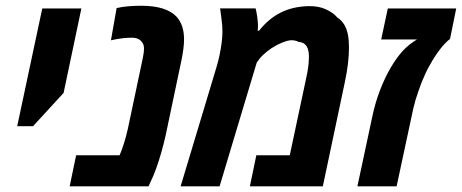

<svg xmlns="http://www.w3.org/2000/svg" viewBox="-20 -661 1638 681"><path d="M41 -213.4 129.9 -630.9H268.6L205.6 -331.5L97.2 -213.4Z M227.1 0 250 -110.4H404.3Q412.1 -128.4 419.9 -153.3Q427.7 -178.2 433.6 -204.6L486.3 -454.1Q488.3 -463.4 489.5 -472.4Q490.7 -481.4 490.7 -489.3Q490.7 -496.1 488.8 -502.2Q486.8 -508.3 482.4 -512.7Q478 -519.5 469.2 -523.4Q460.4 -527.3 446.8 -527.3Q433.1 -527.3 415.3 -525.4Q397.5 -523.4 373.5 -518.1L393.6 -632.3Q413.6 -637.2 437 -638.9Q460.4 -640.6 480 -640.6Q525.4 -640.6 556.6 -630.9Q587.9 -621.1 606.4 -601.6Q619.6 -586.9 626.2 -566.9Q632.8 -546.9 632.8 -521.5Q632.8 -506.3 630.4 -487.3Q627.9 -468.3 624 -449.2L567.4 -180.2Q561 -151.4 552.2 -120.6Q543.5 -89.8 533.9 -63.5Q524.4 -37.1 516.6 -21.5L506.8 0Z M620.6 0 747.1 -420.4Q753.4 -440.4 758.3 -463.6Q763.2 -486.8 766.1 -509Q769 -531.2 769 -549.8Q769 -559.6 768.1 -571.3Q767.1 -583 765.1 -597.9Q763.2 -612.8 760.7 -631.3H886.7Q890.1 -616.7 892.3 -601.8Q894.5 -586.9 895 -573.2Q895 -567.4 894.8 -562.3Q894.5 -557.1 894 -552.2H898.9Q932.1 -594.2 974.9 -616Q1017.6 -637.7 1073.2 -639.2Q1108.9 -640.1 1135 -628.4Q1161.1 -616.7 1176.3 -599.1Q1191.9 -588.9 1201.2 -573.2Q1210.4 -557.6 1214.1 -537.4Q1217.8 -517.1 1217.8 -492.7Q1217.8 -465.3 1214.1 -434.6Q1210.4 -403.8 1203.1 -369.6L1125 0H866.2L889.2 -110.4H1007.8L1064 -374.5Q1067.9 -391.6 1070.6 -406.5Q1073.2 -421.4 1074.5 -435.3Q1075.7 -449.2 1075.7 -462.4Q1075.7 -475.6 1072.3 -486.6Q1068.8 -497.6 1061 -504.4Q1053.2 -511.2 1040 -512.2Q1020.5 -522 1000 -516.4Q979.5 -510.7 960 -500Q942.9 -491.2 926.3 -477.8Q909.7 -464.4 899.9 -451.7L890.6 -439L758.8 0Z M1247.6 0 1299.8 -244.1Q1310.5 -295.9 1327.6 -340.3Q1344.7 -384.8 1365.2 -419.9Q1385.7 -455.1 1407.2 -479Q1420.9 -493.7 1433.3 -503.4Q1445.8 -513.2 1459 -521H1332L1355.5 -630.9H1598.1L1576.2 -522.9Q1559.6 -510.7 1540.5 -485.8Q1521.5 -460.9 1505.9 -432.6Q1497.1 -418 1489.5 -401.4Q1481.9 -384.8 1475.1 -368.2Q1468.8 -350.6 1463.6 -336.2Q1458.5 -321.8 1454.3 -307.9Q1450.2 -293.9 1446.3 -277.6Q1442.4 -261.2 1438 -239.3L1386.7 0Z"/></svg>

Font: Open Sans SemiCondensed
Style: Bold Italic
Weight: 700
Width: 4
Italic angle: -12°
Designer: Monotype Design Team
Foundry: Monotype Imaging Inc.
Version: Version 3.003